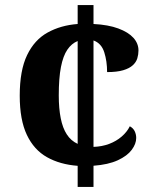

<svg xmlns="http://www.w3.org/2000/svg" viewBox="-20 -734 605 754"><path d="M285 -82.8Q215.7 -88 164.6 -116.7Q113.4 -145.5 85.5 -204.3Q57.5 -263.2 57.5 -358.1Q57.5 -457.7 86.5 -517.8Q115.4 -577.8 167.1 -606.3Q218.7 -634.8 285 -639.8V-714H347.2V-639.8Q405.3 -636.8 444.6 -622.2Q484 -607.6 503.9 -585.5Q523.8 -563.3 523.8 -535.9Q523.8 -520.1 519.2 -504.9Q514.6 -489.7 501.3 -477.6Q488.1 -465.4 463.8 -458.2Q439.4 -450.9 400.6 -450.9Q400.6 -493.6 389.4 -528.8Q378.2 -564 347.2 -575.1V-157.2Q380.5 -158.3 408.7 -168.9Q436.8 -179.5 457.8 -197.7Q478.8 -215.8 489.8 -238.1Q503 -231 509 -218.6Q514.9 -206.2 514.9 -192.2Q514.9 -169.2 497.3 -145.5Q479.7 -121.8 442.5 -104.6Q405.3 -87.4 347.2 -83.1V0H285ZM285 -572.8Q261.1 -563.3 244.5 -538.9Q227.8 -514.5 219.3 -470.8Q210.8 -427.1 210.8 -359.1Q210.8 -308.2 218.5 -269.7Q226.1 -231.2 242.3 -206.3Q258.4 -181.3 285 -169Z"/></svg>

Font: Noto Serif Sinhala
Style: Regular
Weight: 400
Designer: Jelle Bosma - Monotype Design Team
Foundry: Monotype Imaging Inc.
Version: Version 2.006